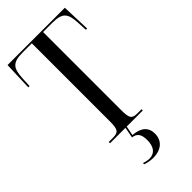

<svg xmlns="http://www.w3.org/2000/svg" viewBox="-289 -779 1073 1073"><g transform="rotate(-45 247.0 -242.5)"><path d="M116 0H238L226 64C260 68 276 88 276 134C276 189 252 217 211 217C198 217 184 214 168 208V218C187 225 209 229 229 229C294 229 332 194 332 140C332 89 300 61 237 56L248 0H375V-10H344C299 -10 291 -23 291 -88V-704H363C442 -704 462 -681 466 -604L469 -544H479L473 -714H20L14 -544H24L27 -604C31 -681 51 -704 130 -704H202V-88C202 -23 193 -10 148 -10H116Z"/></g></svg>

Font: Noto Serif Display ExtraCondensed
Style: Regular
Weight: 400
Width: 2
Designer: Monotype Design Team
Foundry: Monotype Imaging Inc.
Version: Version 2.009